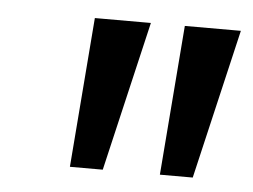

<svg xmlns="http://www.w3.org/2000/svg" viewBox="-33 -744 467 355"><g transform="rotate(5 200.5 -566.0)"><path d="M108 -427 130 -705H234L169 -427ZM275 -427 297 -705H401L336 -427Z"/></g></svg>

Font: Nunito Sans 10pt SemiCondensed Medium
Style: Italic
Weight: 500
Width: 4
Italic angle: -9°
Designer: Vernon Adams
Foundry: Vernon Adams
Version: Version 3.101;gftools[0.9.27]